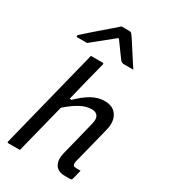

<svg xmlns="http://www.w3.org/2000/svg" viewBox="-240 -1120 1079 1229"><g transform="rotate(30 300.0 -505.0)"><path d="M430 -543Q494 -543 521 -499Q548 -455 531 -390Q514 -320 497 -253.5Q480 -187 462 -116Q458 -94 465 -85Q471 -79 488 -79H518Q514 -62 509.5 -45Q505 -28 501 -11Q498 0 487 0H449Q395 0 375 -33.5Q355 -67 368 -121Q385 -186 400 -248.5Q415 -311 432 -378Q442 -418 428.5 -437Q415 -456 385 -456Q345 -456 302 -433.5Q259 -411 207 -365Q184 -274 161 -182.5Q138 -91 115 0H31Q19 0 23 -11Q63 -171 103 -330.5Q143 -490 183 -650Q191 -682 197.5 -707.5Q204 -733 208 -749H293Q305 -749 301 -738Q282 -665 263.5 -591Q245 -517 227 -443H241Q288 -490 334.5 -516.5Q381 -543 430 -543ZM283 -1010H343Q351 -1010 355.5 -1006Q360 -1002 370 -988Q376 -979 389.5 -958.5Q403 -938 420 -911Q437 -884 455 -857Q473 -830 487 -808H419Q401 -808 392 -819Q383 -830 361.5 -860Q340 -890 308 -934H301Q248 -891 211.5 -861.5Q175 -832 145 -808H75Q64 -808 66 -817Q67 -821 72 -825.5Q77 -830 94 -845Q109 -859 135 -881.5Q161 -904 190 -929Q219 -954 244.5 -976Q270 -998 283 -1010Z"/></g></svg>

Font: Recursive Mn Lnr St
Style: Italic
Weight: 400
Italic angle: -15°
Monospace: yes
Version: Version 1.079;hotconv 1.0.112;makeotfexe 2.5.65598; ttfautoh